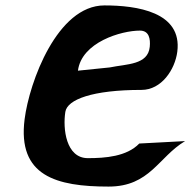

<svg xmlns="http://www.w3.org/2000/svg" viewBox="-20 -689 713 709"><path d="M267.8 -428C281.2 -533.2 428.1 -576 496.7 -576C530.7 -576 535.9 -545.3 533 -516C526.4 -449 447.9 -453 385.3 -440ZM502.7 -357C576.3 -357 626.2 -431.9 634.7 -498C653.6 -645.3 484.6 -669 365.6 -669C191.3 -669 88.3 -385.7 70.9 -249C43.9 -38.7 188.6 0 381 0C534 0 564.9 -109.2 663.5 -168L494.3 -159C447.9 -110.7 368.1 -105 304.4 -105C223.5 -105 211.5 -213.9 221.3 -276C228.5 -321.5 321.2 -357 502.7 -357Z"/></svg>

Font: Rocketfuel
Style: Italic
Weight: 400
Designer: Mew Too
Foundry: Cannot Into Space Fonts.
Version: Version 0.27